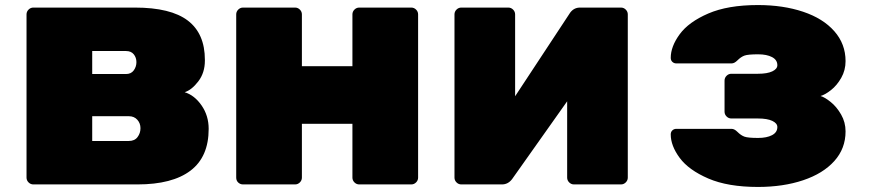

<svg xmlns="http://www.w3.org/2000/svg" viewBox="-20 -730 3440 760"><path d="M806 -220Q806 -109 734 -54.5Q662 0 524 0H112Q101 0 93 -8Q85 -16 85 -27V-673Q85 -684 93 -692Q101 -700 112 -700H514Q656 -700 723.5 -648.5Q791 -597 791 -493V-490Q791 -442 765 -408Q739 -374 711 -365Q750 -353 778 -312.5Q806 -272 806 -220ZM479 -528H345V-437H479Q499 -437 509.5 -451.5Q520 -466 520 -484Q520 -502 509.5 -515Q499 -528 479 -528ZM490 -172Q513 -172 524.5 -187.5Q536 -203 536 -222V-223Q536 -242 523.5 -256Q511 -270 490 -270H345V-172Z M1635 -673V-27Q1635 -16 1627 -8Q1619 0 1608 0H1402Q1391 0 1383 -8Q1375 -16 1375 -27V-240H1175V-27Q1175 -16 1167 -8Q1159 0 1148 0H942Q931 0 923 -7.5Q915 -15 915 -27V-673Q915 -684 923 -692Q931 -700 942 -700H1148Q1159 -700 1167 -692Q1175 -684 1175 -673V-468H1375V-673Q1375 -684 1383 -692Q1391 -700 1402 -700H1608Q1619 -700 1627 -692Q1635 -684 1635 -673Z M2019 -673V-349L2237 -680Q2252 -700 2276 -700H2438Q2449 -700 2457 -692Q2465 -684 2465 -673V-27Q2465 -16 2457 -8Q2449 0 2438 0H2252Q2241 0 2233 -8Q2225 -16 2225 -27V-329L2007 -21Q1991 0 1967 0H1806Q1795 0 1787 -8Q1779 -16 1779 -27V-673Q1779 -684 1787 -692Q1795 -700 1806 -700H1992Q2003 -700 2011 -692Q2019 -684 2019 -673Z M3327 -210Q3327 -142 3282.5 -92.5Q3238 -43 3159 -16.5Q3080 10 2980 10Q2861 10 2783.5 -23.5Q2706 -57 2670.5 -105Q2635 -153 2635 -198Q2635 -208 2641.5 -214Q2648 -220 2657 -220H2876Q2887 -220 2899 -208Q2913 -194 2927 -189Q2941 -184 2981 -184Q3015 -184 3036 -195Q3057 -206 3057 -227Q3057 -242 3037 -251.5Q3017 -261 2980 -261H2875Q2864 -261 2856 -269Q2848 -277 2848 -288V-411Q2848 -422 2856 -430Q2864 -438 2875 -438H2980Q3017 -438 3037 -447.5Q3057 -457 3057 -472Q3057 -493 3036 -504Q3015 -515 2981 -515Q2941 -515 2927 -510Q2913 -505 2899 -491Q2887 -479 2876 -479H2657Q2648 -479 2641.5 -485Q2635 -491 2635 -501Q2635 -546 2670.5 -594.5Q2706 -643 2783.5 -676.5Q2861 -710 2980 -710Q3080 -710 3159 -683.5Q3238 -657 3282.5 -606.5Q3327 -556 3327 -488Q3327 -452 3310 -422Q3293 -392 3269.5 -373.5Q3246 -355 3228 -350Q3245 -345 3268.5 -326Q3292 -307 3309.5 -276.5Q3327 -246 3327 -210Z"/></svg>

Font: Rubik Mono One
Style: Regular
Weight: 400
Designer: Hubert and Fischer with Elvire Volk Leonovitch (Cyrillic Expansion: Cyreal)
Foundry: Hubert and Fischer with Elvire Volk Leonovitch
Version: Version 2.000